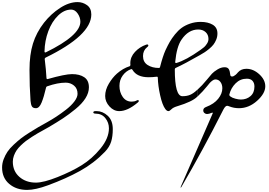

<svg xmlns="http://www.w3.org/2000/svg" viewBox="-188 -1018 2579 1842"><path d="M72 804Q-32 804 -100 746Q-168 688 -168 589Q-168 549 -153 509.5Q-138 470 -116.5 438Q-95 406 -56.5 370Q-18 334 13 310Q44 286 96 253Q148 220 178.5 202.5Q209 185 263 155Q308 130 351.5 101.5Q395 73 445 34.5Q495 -4 525.5 -44.5Q556 -85 556 -118Q556 -169 522 -197Q488 -225 442 -225Q365 -225 265 -190Q255 -187 254 -178Q233 -87 211 -34Q189 20 157 20Q128 20 118 2.5Q108 -15 105 -51Q95 -187 95 -347Q95 -493 128 -599.5Q161 -706 234 -800Q301 -885 388 -941.5Q475 -998 556 -998Q606 -998 647 -968.5Q688 -939 688 -879Q688 -679 249 -465Q240 -460 241 -451Q254 -348 258 -268Q260 -256 271 -260Q437 -307 503 -307Q576 -307 620.5 -277Q665 -247 665 -180Q665 -128 632 -75.5Q599 -23 536 28.5Q473 80 416 117.5Q359 155 279 202Q264 211 230 229.5Q196 248 173.5 261Q151 274 117.5 295.5Q84 317 61 334.5Q38 352 12.5 376.5Q-13 401 -28.5 424Q-44 447 -54.5 475.5Q-65 504 -65 533Q-65 624 -2 679Q61 734 156 734Q231 734 365 680.5Q499 627 594 568Q695 506 776 407Q857 308 857 213Q857 158 822.5 115Q788 72 728 72Q708 72 707 60Q708 49 726 48H739Q797 48 845.5 92.5Q894 137 894 221Q894 291 878 342Q862 393 819 438Q712 549 578.5 622.5Q445 696 274 759Q152 804 72 804ZM252 -516Q583 -678 583 -810Q583 -851 557 -888.5Q531 -926 495 -926Q428 -926 369 -868.5Q310 -811 275.5 -719Q241 -627 239 -525Q239 -511 252 -516Z M956 48Q903 48 862 3Q821 -42 821 -97Q821 -156 856 -215Q891 -274 934 -312Q991 -362 1054 -382Q1063 -385 1063 -396Q1062 -401 1062 -411Q1062 -472 1107 -520Q1152 -568 1213 -589Q1231 -595 1234.5 -585.5Q1238 -576 1223 -565Q1184 -534 1184 -480Q1184 -423 1228 -394.5Q1272 -366 1337 -366L1238 -277Q1125 -277 1083 -348Q1077 -358 1068 -354Q1021 -337 989.5 -294Q958 -251 958 -194Q958 -133 989.5 -88Q1021 -43 1075 -43Q1102 -43 1121 -53Q1137 -62 1142.5 -54Q1148 -46 1132 -33Q1036 48 956 48Z M1428 48Q1413 48 1398 28Q1369 -11 1348.5 -103.5Q1328 -196 1326 -272Q1326 -284 1314 -282Q1276 -277 1238 -277L1337 -366Q1345 -366 1347 -374Q1374 -480 1400 -537Q1421 -582 1440.5 -616Q1460 -650 1490.5 -688Q1521 -726 1554.5 -750.5Q1588 -775 1635.5 -791.5Q1683 -808 1737 -808Q1807 -808 1852.5 -781Q1898 -754 1898 -697Q1898 -666 1886.5 -638Q1875 -610 1859.5 -590Q1844 -570 1818.5 -549Q1793 -528 1775 -516.5Q1757 -505 1729 -489Q1586 -407 1499 -367Q1489 -363 1489 -352Q1489 -95 1562 -95Q1605 -95 1636.5 -108.5Q1668 -122 1703 -155V-89Q1655 -42 1516 0Q1475 12 1459 28Q1439 48 1428 48ZM1493 -425Q1492 -418 1495.5 -415Q1499 -412 1505 -414Q1596 -440 1738 -541Q1759 -556 1771 -566.5Q1783 -577 1797.5 -599Q1812 -621 1812 -644Q1812 -685 1784.5 -710Q1757 -735 1714 -735Q1619 -735 1553 -637Q1507 -570 1493 -425Z M1552 776Q1546 786 1545 781Q1544 778 1546 774Q1748 308 1852 71Q1855 66 1852.5 63.5Q1850 61 1844 64Q1816 76 1798 76Q1785 76 1773.5 66.5Q1762 57 1762 41Q1762 18 1790 8Q1866 -21 1905.5 -70.5Q1945 -120 1945 -171Q1945 -207 1927 -231.5Q1909 -256 1878 -256Q1865 -256 1850 -245Q1835 -234 1825 -223Q1815 -212 1798 -190Q1760 -142 1704 -89V-155Q1751 -197 1799 -256Q1827 -291 1845 -310.5Q1863 -330 1898 -351.5Q1933 -373 1967 -373Q1996 -373 2007 -354.5Q2018 -336 2021 -301Q2022 -284 2039 -284Q2053 -284 2072 -300Q2082 -308 2095 -324Q2125 -358 2176 -358Q2242 -358 2299.5 -305.5Q2357 -253 2357 -190Q2357 -121 2278 -50.5Q2199 20 2105 20Q2056 20 2013 3Q1998 -3 1991 -3Q1974 -3 1955 33Q1755 429 1552 776ZM2123 -63Q2177 -63 2215 -95.5Q2253 -128 2253 -188Q2253 -222 2234.5 -242.5Q2216 -263 2180 -263Q2117 -263 2072.5 -218.5Q2028 -174 2013 -114Q2009 -101 2023 -92Q2038 -80 2069 -71.5Q2100 -63 2123 -63Z"/></svg>

Font: Joscelyn
Style: Regular
Weight: 400
Designer: Peter S. Baker
Version: Version 1.012